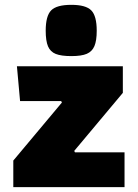

<svg xmlns="http://www.w3.org/2000/svg" viewBox="-20 -774 570 794"><path d="M35 0ZM233 -356H63L50 -500H488V-390L287 -150L290 -144H495V0H35V-110L236 -350ZM169 -647Q169 -708 191.5 -731Q214 -754 275 -754Q335 -754 357.5 -731Q380 -708 380 -647Q380 -606 370.5 -583.5Q361 -561 339 -551.5Q317 -542 275 -542Q233 -542 210.5 -551Q188 -560 178.5 -582.5Q169 -605 169 -647Z"/></svg>

Font: Changa Black
Style: Regular
Weight: 900
Designer: Eduardo Rodriguez Tunni
Foundry: Eduardo Rodriguez Tunni
Version: Version 2.001; ttfautohint (v1.5.10-5e6f)